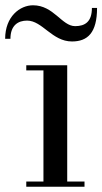

<svg xmlns="http://www.w3.org/2000/svg" viewBox="-58 -707 388 727"><path d="M44.5 -629C102.5 -629 139 -550 214.5 -550C273.5 -550 309.5 -582.5 309.5 -677H290C290 -625 264.5 -608 226.5 -608C176 -608 145.5 -687 67 -687C18 -687 -38.5 -645 -38.5 -560H-18.5C-18.5 -612 11.5 -629 44.5 -629ZM41.5 -19.5V0H262V-19.5H196.5V-460H41.5V-440.5H106.5V-19.5Z"/></svg>

Font: Bodoni* 11
Style: Regular
Weight: 400
Version: Version 2.3